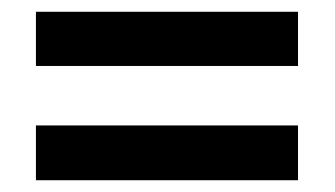

<svg xmlns="http://www.w3.org/2000/svg" viewBox="-20 -488 569 326"><path d="M41 -376V-468H486V-376ZM41 -182V-275H486V-182Z"/></svg>

Font: Noto Sans Telugu SemiCondensed SemiBold
Style: Regular
Weight: 600
Width: 4
Designer: Jelle Bosma - Monotype Design Team
Foundry: Monotype Imaging Inc.
Version: Version 2.005; ttfautohint (v1.8.4.7-5d5b)